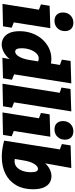

<svg xmlns="http://www.w3.org/2000/svg" viewBox="652 -1500 864 2207"><g transform="rotate(90 1083.5 -397.0)"><path d="M25 6 92 -413 31 -436 47 -536 304 -544 238 -124 299 -100 283 0ZM220 -592Q174 -592 149 -618.5Q124 -645 124 -689Q124 -742 157.5 -775.5Q191 -809 242 -809Q286 -809 312 -783.5Q338 -758 338 -712Q338 -660 305 -626Q272 -592 220 -592Z M491 15Q451 15 416 -6.5Q381 -28 360 -73Q339 -118 339 -191Q339 -267 363 -333Q387 -399 430.5 -449Q474 -499 532 -527.5Q590 -556 657 -556Q684 -556 710 -551L727 -654L666 -677L682 -777L939 -785L835 -128L897 -103L880 0L644 7L660 -77Q624 -32 579 -8.5Q534 15 491 15ZM573 -140Q605 -140 631.5 -185Q658 -230 670 -303L686 -403Q670 -411 653 -411Q619 -411 592 -382Q565 -353 550 -308Q535 -263 535 -214Q535 -140 573 -140Z M943 6 1047 -652 987 -672 1003 -776 1261 -785 1157 -127 1219 -103 1202 0Z M1273 6 1340 -413 1279 -436 1295 -536 1552 -544 1486 -124 1547 -100 1531 0ZM1468 -592Q1422 -592 1397 -618.5Q1372 -645 1372 -689Q1372 -742 1405.5 -775.5Q1439 -809 1490 -809Q1534 -809 1560 -783.5Q1586 -758 1586 -712Q1586 -660 1553 -626Q1520 -592 1468 -592Z M1597 -13 1698 -653 1636 -677 1652 -777 1912 -785 1858 -485Q1890 -520 1928.5 -538.5Q1967 -557 2006 -557Q2046 -557 2080 -536.5Q2114 -516 2135 -469Q2156 -422 2156 -344Q2156 -232 2109.5 -151.5Q2063 -71 1979 -28.5Q1895 14 1783 14Q1696 14 1597 -13ZM1825 -239 1808 -135Q1821 -133 1833 -133Q1873 -133 1901.5 -158Q1930 -183 1945 -226.5Q1960 -270 1960 -323Q1960 -365 1950.5 -383.5Q1941 -402 1922 -402Q1891 -402 1864 -357.5Q1837 -313 1825 -239Z"/></g></svg>

Font: Bitter Black
Style: Italic
Weight: 900
Italic angle: -9°
Designer: Sol Matas, and Bitter project Authors
Foundry: Sol Matas
Version: Version 2.001